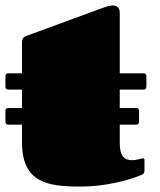

<svg xmlns="http://www.w3.org/2000/svg" viewBox="-20 -670 589 707"><path d="M61 -340V-272H10C3 -272 0 -269 0 -262V-222C0 -214 4 -211 10 -211H61V-147C61 3 154 17 278 17C364 17 452 -5 501 -26C505 -27 512 -31 512 -43V-81C512 -84 510 -87 507 -87C500 -87 482 -80 468 -80C436 -80 421 -97 421 -143V-211H482C488 -211 492 -214 492 -222V-262C492 -269 489 -272 482 -272H421V-340H509C515 -340 519 -343 519 -351V-390C519 -396 516 -400 509 -400H421V-624C421 -644 406 -650 397 -650C385 -650 369 -645 345 -636L75 -537C62 -532 61 -521 61 -511V-400H10C3 -400 0 -396 0 -390V-351C0 -343 4 -340 10 -340Z"/></svg>

Font: Fascinate
Style: Regular
Weight: 900
Designer: Astigmatic (AOETI)
Foundry: Astigmatic (AOETI)
Version: Version 1.000